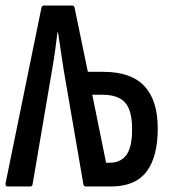

<svg xmlns="http://www.w3.org/2000/svg" viewBox="-21 -675 614 695"><path d="M6 0Q-2 0 -1 -11L129 -647Q130 -655 139 -655H239Q248 -655 249 -647L297 -415H353Q453 -415 501.5 -363.5Q550 -312 550 -210Q550 -108 510 -54.5Q470 -1 384 0H290Q283 0 281 -7L209 -425Q204 -459 199 -491.5Q194 -524 189 -558H187Q183 -524 178.5 -491.5Q174 -459 168 -425L97 -8Q96 0 88 0ZM363 -86H376Q417 -86 437.5 -115.5Q458 -145 457 -210Q457 -275 432 -303.5Q407 -332 350 -332H313Z"/></svg>

Font: Sofia Sans Extra Condensed SemiBold
Style: Regular
Weight: 600
Designer: Botio Nikoltchev, Ani Petrova
Foundry: lettersoup
Version: Version 4.101